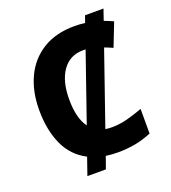

<svg xmlns="http://www.w3.org/2000/svg" viewBox="-149 -870 938 1055"><g transform="rotate(-20 320.0 -342.5)"><path d="M578 -760 556 -696Q583 -686 609 -674L556 -538Q544 -543 532 -548.5Q520 -554 508 -558L361 -134Q379 -131 399 -131Q444 -131 488 -142.5Q532 -154 581 -172V-28Q533 -8 485.5 1Q438 10 382 10Q345 10 313 5L288 75H180L215 -26Q133 -68 94 -153.5Q55 -239 55 -356Q55 -464 94 -547Q133 -630 209 -677Q285 -724 395 -724Q425 -724 456 -720L470 -760ZM394 -583Q316 -583 273 -522Q230 -461 230 -355Q230 -244 272 -188L409 -583Q401 -583 394 -583Z"/></g></svg>

Font: Noto Sans ExtraBold
Style: Regular
Weight: 800
Designer: Monotype Design Team
Foundry: Monotype Imaging Inc.
Version: Version 2.007